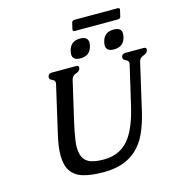

<svg xmlns="http://www.w3.org/2000/svg" viewBox="-142 -1116 1177 1268"><g transform="rotate(-15 447.0 -482.0)"><path d="M484.4 -993.2H777.3Q794.4 -993.2 791 -978.5L781.2 -936.5Q777.8 -921.4 760.7 -921.4H467.8Q450.7 -921.4 454.1 -936.5L463.9 -978.5Q467.3 -993.2 484.4 -993.2ZM180.7 -287.1 255.9 -614.3Q256.8 -619.1 257.3 -623.5Q257.3 -640.6 239.3 -647.5Q220.7 -654.8 220.7 -669.4Q220.7 -672.4 221.2 -675.3Q225.6 -695.3 248.5 -695.3H414.1Q432.1 -695.3 432.1 -681.6Q432.1 -678.7 431.2 -675.3Q426.8 -656.2 401.4 -648.4Q375.5 -640.6 369.6 -615.2L308.6 -352.1Q291.5 -277.3 283.2 -220.7Q279.8 -196.3 279.8 -175.3Q279.8 -147.9 286.1 -126Q295.9 -88.9 329.6 -70.3Q363.3 -51.8 433.6 -51.8Q554.2 -51.8 618.7 -147Q667 -216.3 698.2 -352.1L758.8 -613.8Q759.8 -618.7 760.3 -623Q760.3 -640.1 742.2 -647.5Q723.6 -654.8 723.6 -669.4Q723.6 -672.4 724.1 -675.3Q728.5 -695.3 751.5 -695.3H876Q894 -695.3 894 -681.6Q894 -678.7 893.1 -675.3Q888.7 -656.2 862.3 -647.5Q835.9 -638.7 830.6 -613.8L755.4 -287.1Q737.8 -213.4 710.4 -151.9Q683.1 -90.3 636.7 -47.4Q553.2 28.8 415 28.8Q412.6 28.8 410.2 28.8Q327.6 28.8 272 12.7Q214.4 -3.9 187 -47.9Q162.6 -85.9 162.6 -152.3Q162.6 -209.5 180.7 -287.1ZM715.8 -864.3Q769.5 -864.3 769.5 -821.8Q769.5 -812.5 767.1 -800.8Q752.4 -736.8 686 -736.8Q632.3 -736.8 632.3 -779.3Q632.3 -789.1 635.3 -800.8Q649.9 -864.3 715.8 -864.3ZM486.3 -864.3Q540 -864.3 540 -821.8Q540 -812.5 537.6 -800.8Q522.9 -736.8 456.5 -736.8Q402.8 -736.8 402.8 -779.3Q402.8 -789.1 405.8 -800.8Q420.4 -864.3 486.3 -864.3Z"/></g></svg>

Font: Caudex
Style: Bold
Weight: 700
Italic angle: -13°
Version: Version 1.04